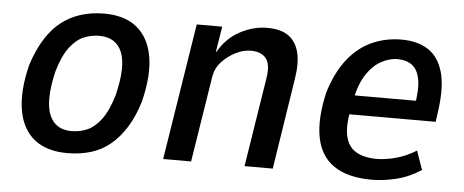

<svg xmlns="http://www.w3.org/2000/svg" viewBox="-41 -599 1687 698"><g transform="rotate(5 802.5 -249.5)"><path d="M223 9Q148 9 103 -27Q58 -63 46 -132Q34 -201 58 -298Q76 -354 101.5 -394.5Q127 -435 159 -459.5Q191 -484 230 -496Q269 -508 314 -508Q389 -508 433.5 -471.5Q478 -435 490 -367Q502 -299 478 -202Q461 -145 435.5 -105Q410 -65 378.5 -39.5Q347 -14 308 -2.5Q269 9 223 9ZM232 -72Q263 -72 290 -84Q317 -96 340.5 -127.5Q364 -159 381 -217Q407 -323 385.5 -374.5Q364 -426 303 -426Q274 -426 246.5 -414.5Q219 -403 195.5 -372Q172 -341 155 -283Q130 -176 151 -124Q172 -72 232 -72Z M573 0 652 -498H745L730 -405H732Q762 -457 810.5 -482.5Q859 -508 909 -508Q959 -508 987 -487.5Q1015 -467 1024.5 -428.5Q1034 -390 1025 -334L973 0H870L921 -322Q927 -358 921.5 -378.5Q916 -399 899.5 -409.5Q883 -420 857 -420Q829 -420 800.5 -405.5Q772 -391 751 -368Q730 -345 725 -315L675 0Z M1336 9Q1247 9 1196.5 -25.5Q1146 -60 1133 -128Q1120 -196 1143 -294Q1166 -368 1203 -415Q1240 -462 1290 -485Q1340 -508 1399 -508Q1457 -508 1495.5 -483.5Q1534 -459 1550 -405.5Q1566 -352 1554 -263L1548 -221H1215L1226 -291H1486L1467 -269Q1478 -335 1471 -370.5Q1464 -406 1443 -421Q1422 -436 1391 -436Q1360 -436 1329 -418.5Q1298 -401 1274.5 -362.5Q1251 -324 1240 -259L1236 -237Q1224 -176 1233 -139Q1242 -102 1271 -85Q1300 -68 1347 -68Q1377 -68 1415 -78Q1453 -88 1490 -111L1514 -42Q1469 -13 1422 -2Q1375 9 1336 9Z"/></g></svg>

Font: Nunito Sans 7pt Condensed SemiBold
Style: Italic
Weight: 600
Width: 3
Italic angle: -9°
Designer: Vernon Adams
Foundry: Vernon Adams
Version: Version 3.101;gftools[0.9.27]